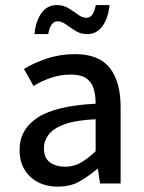

<svg xmlns="http://www.w3.org/2000/svg" viewBox="-20 -710 557 743"><path d="M203.6 12.2Q137.7 12.2 96.7 -26.4Q55.7 -64.9 55.7 -129.9Q55.7 -209 125.5 -254.9Q195.3 -300.8 350.1 -308.6Q350.1 -344.2 341.6 -369.4Q333 -394.5 312.3 -408Q291.5 -421.4 253.9 -421.4Q213.9 -421.4 177 -408.9Q140.1 -396.5 109.9 -377L72.8 -442.9Q109.9 -466.3 161.1 -483.4Q212.4 -500.5 271 -500.5Q362.8 -500.5 404.8 -447.3Q446.8 -394 446.8 -294.9V0H367.2L358.9 -56.2H356.4Q322.3 -27.8 287.6 -7.8Q252.9 12.2 203.6 12.2ZM231.9 -64.9Q265.1 -64.9 292.2 -80.3Q319.3 -95.7 350.1 -124.5V-248.5Q272.9 -245.1 229.5 -229Q186 -212.9 168 -188.7Q149.9 -164.6 149.9 -136.2Q149.9 -99.1 172.9 -82Q195.8 -64.9 231.9 -64.9ZM113.3 -578.1Q118.2 -628.4 140.4 -659.4Q162.6 -690.4 199.7 -690.4Q225.6 -690.4 245.6 -678Q265.6 -665.5 282.2 -653.3Q298.8 -641.1 314.9 -641.1Q341.8 -641.1 350.6 -690.4H403.8Q398.9 -640.6 377 -609.4Q355 -578.1 317.4 -578.1Q292 -578.1 272.2 -590.6Q252.4 -603 235.8 -615.2Q219.2 -627.4 202.6 -627.4Q175.3 -627.4 166.5 -578.1Z"/></svg>

Font: Varta Light SemiBold
Style: Regular
Weight: 600
Version: Version 1.004